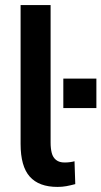

<svg xmlns="http://www.w3.org/2000/svg" viewBox="-20 -725 399 755"><path d="M206 10Q133 10 97 -30.5Q61 -71 61 -159V-705H179V-164Q179 -141 183.5 -123.5Q188 -106 200.5 -96Q213 -86 234 -86Q245 -86 256 -87.5Q267 -89 273 -91L276 -1Q257 4 241 7Q225 10 206 10ZM229 -300V-416H359V-300Z"/></svg>

Font: Nunito Sans 10pt Condensed
Style: Bold
Weight: 700
Width: 3
Designer: Vernon Adams
Foundry: Vernon Adams
Version: Version 3.101;gftools[0.9.27]